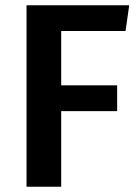

<svg xmlns="http://www.w3.org/2000/svg" viewBox="-20 -711 529 731"><path d="M81 -691H472L458 -593H213V-386H426V-288H213V0H81Z"/></svg>

Font: Fira Sans Medium
Style: Regular
Weight: 500
Designer: bBox Type GmbH & Carrois Corporate GbR & Edenspiekermann AG
Foundry: bBox Type GmbH & Carrois Corporate GbR & Edenspiekermann AG
Version: Version 4.301